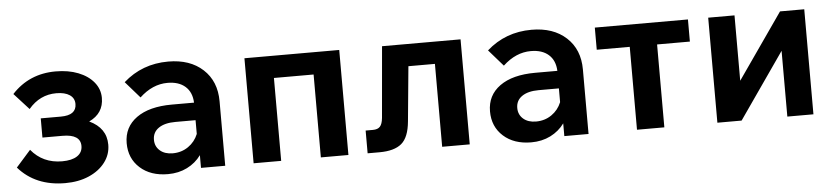

<svg xmlns="http://www.w3.org/2000/svg" viewBox="-38 -710 3974 916"><g transform="rotate(-5 1949.5 -251.5)"><path d="M244 16Q102 16 20 -78L90 -157Q146 -89 238 -89Q285 -89 310.5 -106Q336 -123 336 -154Q336 -210 250 -210H154V-302H250Q325 -302 325 -356Q325 -384 302 -399.5Q279 -415 238 -415Q159 -415 105 -351L34 -429Q117 -519 244 -519Q305 -519 352 -500.5Q399 -482 426 -449Q453 -416 453 -374Q453 -300 383 -267Q464 -229 464 -149Q464 -102 435.5 -64.5Q407 -27 357.5 -5.5Q308 16 244 16Z M736 16Q653 16 602.5 -29.5Q552 -75 552 -148Q552 -225 613 -269Q674 -313 783 -313H889Q887 -363 856 -390.5Q825 -418 771 -418Q699 -418 637 -360L568 -439Q658 -519 783 -519Q887 -519 949 -462Q1011 -405 1011 -309V0H895V-61Q869 -25 828 -4.5Q787 16 736 16ZM767 -81Q809 -81 841.5 -103.5Q874 -126 889 -163V-229H792Q741 -229 712 -209Q683 -189 683 -153Q683 -121 706 -101Q729 -81 767 -81Z M1147 0V-503H1601V0H1469V-397H1279V0Z M1693 0V-109H1728Q1751 -109 1762 -121Q1773 -133 1776 -162L1806 -503H2182V0H2050V-397H1923L1898 -135Q1891 -59 1856 -29.5Q1821 0 1750 0Z M2476 16Q2393 16 2342.5 -29.5Q2292 -75 2292 -148Q2292 -225 2353 -269Q2414 -313 2523 -313H2629Q2627 -363 2596 -390.5Q2565 -418 2511 -418Q2439 -418 2377 -360L2308 -439Q2398 -519 2523 -519Q2627 -519 2689 -462Q2751 -405 2751 -309V0H2635V-61Q2609 -25 2568 -4.5Q2527 16 2476 16ZM2507 -81Q2549 -81 2581.5 -103.5Q2614 -126 2629 -163V-229H2532Q2481 -229 2452 -209Q2423 -189 2423 -153Q2423 -121 2446 -101Q2469 -81 2507 -81Z M2983 0V-397H2825V-503H3271V-397H3114V0Z M3368 0V-503H3494V-190L3712 -503H3828V0H3703V-315L3484 0Z"/></g></svg>

Font: Wix Madefor Text
Style: Bold
Weight: 700
Designer: Dalton Maag Ltd
Foundry: Dalton Maag Ltd
Version: Version 3.100